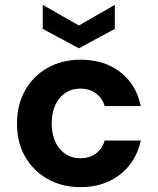

<svg xmlns="http://www.w3.org/2000/svg" viewBox="-20 -759 649 791"><path d="M311 12Q235 12 175.5 -22Q116 -56 83 -114.5Q50 -173 50 -249Q50 -327 83 -386Q116 -445 175.5 -479Q235 -513 312 -513Q409 -513 475 -462.5Q541 -412 560 -322H411Q402 -355 375 -374.5Q348 -394 310 -394Q276 -394 249.5 -376.5Q223 -359 208 -327Q193 -295 193 -251Q193 -218 201.5 -191.5Q210 -165 226 -146Q242 -127 263.5 -117Q285 -107 310 -107Q336 -107 356 -115.5Q376 -124 390.5 -140.5Q405 -157 411 -180H560Q541 -92 474.5 -40Q408 12 311 12ZM305 -560 156 -640V-739L305 -654L453 -739V-640Z"/></svg>

Font: DM Sans 17pt ExtraBold
Style: Regular
Weight: 800
Version: Version 4.004;gftools[0.9.30]